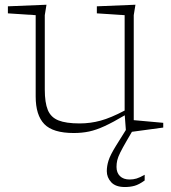

<svg xmlns="http://www.w3.org/2000/svg" viewBox="-20 -538 705 791"><path d="M164.5 -169Q164.5 -115 177 -84.8Q189.5 -54.5 220.8 -42Q252 -29.5 308 -29.5Q352.5 -29.5 394.5 -41Q436.5 -52.5 493.5 -82.5V-475.5L379 -483V-512L538 -518.5L531 -475.5V-43L652.5 -32V-12.5L523.5 5L502.5 41Q484.5 72 475.2 90.8Q466 109.5 463 122.5Q460 135.5 460 149.5Q460 173.5 474.2 187.5Q488.5 201.5 514 201.5Q529 201.5 542.5 197.5Q556 193.5 576 182V205.5Q552.5 222.5 534.2 227.5Q516 232.5 494.5 232.5Q456.5 232.5 438.2 212.8Q420 193 420 167Q420 146.5 427 123.8Q434 101 458.5 61.5L498.5 -2.5L494 -63Q446 -34.5 411.2 -18.5Q376.5 -2.5 347 3.8Q317.5 10 284 10Q198 10 162.5 -26.8Q127 -63.5 127 -140.5V-475.5L12.5 -483V-512L171.5 -518.5L164.5 -475.5Z"/></svg>

Font: Newsreader Caption ExtraLight
Style: Regular
Weight: 275
Designer: Hugues Gentile
Foundry: Production Type
Version: Version 1.001